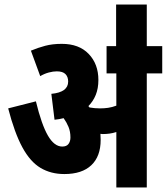

<svg xmlns="http://www.w3.org/2000/svg" viewBox="-20 -825 734 845"><path d="M423 -209Q423 -137 382 -98Q341 -59 263 -59Q204 -59 158.5 -86Q113 -113 78.5 -176.5Q44 -240 16 -348L138 -379Q163 -276 191 -228Q219 -180 254 -180Q273 -180 281.5 -191.5Q290 -203 290 -220Q290 -246 281.5 -266.5Q273 -287 260 -305Q241 -300 220 -298L206 -412Q280 -419 280 -466Q280 -487 268 -499Q256 -511 230 -511Q214 -511 195 -506Q176 -501 157 -490L116 -602Q147 -615 179 -623.5Q211 -632 252 -632Q328 -632 370.5 -587.5Q413 -543 413 -473Q413 -436 401.5 -407.5Q390 -379 369 -358Q372 -355 374 -352Q397 -348 420 -348Q439 -348 456 -350.5Q473 -353 492 -360V-502H449V-622H694V-502H626V0H492V-244Q477 -239 462 -237Q447 -235 432 -235Q427 -235 422 -236Q423 -223 423 -209ZM491 -616V-805H626V-616Z"/></svg>

Font: Noto Sans ExtraCondensed ExtraBold
Style: Italic
Weight: 800
Width: 2
Italic angle: -12°
Designer: Monotype Design Team
Foundry: Monotype Imaging Inc.
Version: Version 2.013; ttfautohint (v1.8.4.7-5d5b)